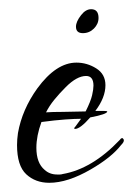

<svg xmlns="http://www.w3.org/2000/svg" viewBox="-20 -385 289 417"><path d="M87 12Q57 12 37 -6.5Q17 -25 17 -70Q17 -82 19 -96Q28 -147 61 -193Q102 -249 146 -249Q169 -249 189 -236.5Q209 -224 209 -200Q209 -173 187 -144H207Q212 -144 213 -143Q213 -137 176 -130Q154 -105 143 -105Q141 -105 141 -107Q141 -106 156 -127Q143 -127 121.5 -125.5Q100 -124 70 -120Q59 -90 59 -64Q59 -31 77 -16Q88 -6 104 -6Q107 -6 110 -6Q113 -6 116 -7Q180 -18 240 -81Q245 -88 248 -83Q249 -82 249 -80Q249 -76 243 -70Q222 -43 177 -17Q127 12 87 12ZM80 -141Q94 -142 116 -142L166 -143Q177 -165 180 -178Q183 -191 183 -199Q183 -220 167 -220Q147 -220 123 -196Q109 -182 98 -168.5Q87 -155 80 -141ZM160 -313Q145 -313 145 -327Q145 -338 156 -352Q166 -365 178 -365Q194 -365 194 -346Q194 -333 184 -323Q174 -313 160 -313Z"/></svg>

Font: Lovers Quarrel
Style: Regular
Weight: 400
Designer: Robert E. Leuschke
Foundry: Robert E. Leuschke
Version: Version 1.010; ttfautohint (v1.8.3)